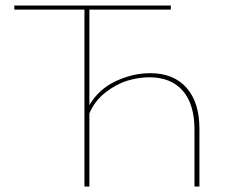

<svg xmlns="http://www.w3.org/2000/svg" viewBox="-20 -678 850 698"><path d="M526 -412Q611 -412 658 -359Q705 -306 705 -210V0H687V-207Q687 -299 644.5 -348Q602 -397 523 -397Q483 -397 442.5 -384.5Q402 -372 363 -341.5Q324 -311 305 -266V0H287V-643H32V-658H601V-643H305V-296Q339 -354 401 -383Q463 -412 526 -412Z"/></svg>

Font: EauTestSC Thin
Style: Regular
Weight: 250
Designer: Christian Thalmann (Catharsis Fonts)
Version: Version 0.001;PS 000.001;hotconv 1.0.88;makeotf.lib2.5.64775